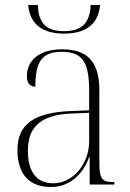

<svg xmlns="http://www.w3.org/2000/svg" viewBox="-20 -741 524 771"><path d="M237 -606C322 -606 375 -642 382 -721H344C341 -644 304 -616 237 -616C170 -616 134 -644 132 -721H93C100 -642 153 -606 237 -606ZM184 10C265 10 316 -47 338 -111H340V0H439V-10H435C388 -10 379 -23 379 -93V-377C379 -489 335 -543 230 -543C131 -543 88 -493 88 -435C88 -408 100 -393 122 -393C122 -490 146 -533 228 -533C318 -533 338 -482 338 -373V-298L262 -295C119 -289 50 -243 50 -139C50 -39 100 10 184 10ZM193 -5C124 -5 92 -56 92 -135C92 -226 137 -279 265 -285L338 -288V-173C338 -86 276 -5 193 -5Z"/></svg>

Font: Noto Serif Display SemiCondensed ExtraLight
Style: Regular
Weight: 200
Width: 4
Designer: Monotype Design Team
Foundry: Monotype Imaging Inc.
Version: Version 2.009